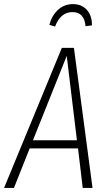

<svg xmlns="http://www.w3.org/2000/svg" viewBox="-36 -918 530 938"><path d="M232.9 -788.1 205.1 -796.9Q217.8 -843.8 248.3 -870.8Q278.8 -897.9 319.8 -897.9Q363.3 -897.9 388.7 -869.4Q414.1 -840.8 413.1 -793.9L381.8 -790Q376 -858.9 317.9 -858.9Q259.8 -858.9 232.9 -788.1ZM368.2 0 345.2 -192.9H108.9L32.2 0H-16.1L266.1 -684.1H325.2L416 0ZM125 -232.9H339.8L290 -645Z"/></svg>

Font: Fira Sans Compressed ExtraLight
Style: Italic
Weight: 250
Width: 3
Italic angle: -8°
Designer: Carrois Corporate & Edenspiekermann AG
Foundry: Carrois Corporate GbR & Edenspiekermann AG
Version: Version 4.203;PS 004.203;hotconv 1.0.88;makeotf.lib2.5.64775